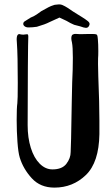

<svg xmlns="http://www.w3.org/2000/svg" viewBox="-20 -858 473 875"><path d="M372 -731Q364 -731 345 -738L318 -745Q301 -752 283 -763L251 -778L205 -757Q186 -747 148 -736Q128 -733 110 -733Q99 -733 92.5 -738Q86 -743 86 -749Q86 -757 93 -761L120 -778Q123 -779 133.5 -784Q144 -789 168 -807Q208 -830 220 -833Q229 -837 238 -837Q242 -838 249 -838Q257 -838 263.5 -835.5Q270 -833 276 -829.5Q282 -826 287 -823Q316 -803 333 -793L354 -780Q370 -770 380 -762Q390 -754 388 -746Q384 -731 372 -731ZM106 -288Q106 -230 120.5 -184Q135 -138 161 -112Q187 -86 219 -86Q263 -86 282.5 -111.5Q302 -137 302 -165L304 -226Q307 -376 307 -392Q307 -415 309 -483Q312 -540 312 -595Q312 -644 308 -664Q305 -676 305 -683Q305 -697 311.5 -700.5Q318 -704 324.5 -703.5Q331 -703 333 -703Q343 -702 355.5 -702.5Q368 -703 378 -703H404Q420 -703 422.5 -698.5Q425 -694 426 -679Q428 -657 428 -625Q428 -603 427 -593Q426 -583 428 -509Q433 -387 433 -308V-247Q431 -118 371.5 -60.5Q312 -3 228 -3Q164 -3 125 -45.5Q86 -88 70 -140Q63 -163 59.5 -211.5Q56 -260 56 -311Q56 -368 59 -387Q61 -401 61 -480Q61 -606 57 -662Q56 -668 56 -678Q56 -709 75 -701L86 -700Q90 -700 94.5 -701Q99 -702 104 -702Q109 -702 109 -691Q108 -679 107 -551Q106 -423 106 -288Z"/></svg>

Font: Barrio
Style: Regular
Weight: 400
Designer: Pablo Cosgaya & Sergio Jimenez
Foundry: Pablo Cosgaya & Sergio Jimenez
Version: Version 1.005